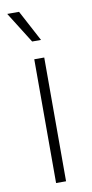

<svg xmlns="http://www.w3.org/2000/svg" viewBox="-87 -797 400 834"><g transform="rotate(-10 112.5 -380.0)"><path d="M90.3 0V-545.9H134.3V0ZM94.7 -623.5 8.8 -760.3H61L133.8 -623.5Z"/></g></svg>

Font: Inter ExtraLight
Style: Regular
Weight: 250
Designer: Rasmus Andersson
Foundry: rsms
Version: Version 4.001;git-66647c0bb